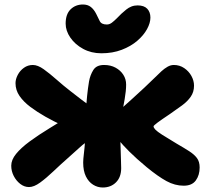

<svg xmlns="http://www.w3.org/2000/svg" viewBox="-20 -819 918 854"><path d="M797 7Q758 7 720.5 -13.5Q683 -34 633 -75Q586 -114 555.5 -144.5Q525 -175 508.5 -195.5Q492 -216 486 -224Q480 -233 476.5 -242.5Q473 -252 473 -263Q473 -283 485.5 -300Q498 -317 513 -330Q539 -353 567 -378.5Q595 -404 622.5 -429.5Q650 -455 671 -476Q685 -490 698 -502Q711 -514 725 -522Q739 -530 753 -530Q779 -530 799.5 -516Q820 -502 831.5 -481Q843 -460 843 -438Q843 -410 828.5 -389Q814 -368 789.5 -350Q765 -332 736 -312Q717 -299 703.5 -290Q690 -281 681 -274Q672 -267 667.5 -263Q663 -259 663 -257Q663 -251 671 -242.5Q679 -234 701.5 -219.5Q724 -205 766 -180Q799 -161 821.5 -146.5Q844 -132 856 -116Q868 -100 868 -74Q868 -40 851 -16.5Q834 7 797 7ZM109 13Q88 13 70 -1Q52 -15 41 -36.5Q30 -58 30 -82Q30 -108 51.5 -134.5Q73 -161 111.5 -189.5Q150 -218 201 -249Q239 -272 257 -283.5Q275 -295 283 -300.5Q291 -306 296 -308L332 -233Q324 -236 305 -242.5Q286 -249 255.5 -262.5Q225 -276 182 -300Q145 -321 115 -343.5Q85 -366 67 -392Q49 -418 49 -449Q49 -467 59 -486Q69 -505 86.5 -517.5Q104 -530 126 -530Q148 -530 174.5 -511Q201 -492 231.5 -465Q262 -438 293 -414Q316 -397 341.5 -376.5Q367 -356 389 -344L387 -201Q358 -185 336 -164.5Q314 -144 282 -116Q249 -87 217.5 -57Q186 -27 158.5 -7Q131 13 109 13ZM437 15Q414 15 394 2.5Q374 -10 362 -34.5Q350 -59 350 -96Q350 -110 353 -134.5Q356 -159 358.5 -192.5Q361 -226 361 -267Q361 -294 362.5 -326.5Q364 -359 367.5 -393Q371 -427 376 -457Q381 -485 395 -507.5Q409 -530 443 -530Q472 -530 494 -518Q516 -506 528.5 -486.5Q541 -467 541 -443Q541 -415 534.5 -378Q528 -341 521 -304Q514 -267 514 -239Q514 -228 515 -206Q516 -184 516.5 -158.5Q517 -133 518 -109.5Q519 -86 519 -71Q519 -31 496 -8Q473 15 437 15ZM431 -582Q386 -582 350 -601.5Q314 -621 293 -651.5Q272 -682 272 -714Q272 -756 294 -777.5Q316 -799 349 -799Q370 -799 384 -788Q398 -777 408 -757Q416 -741 423.5 -725.5Q431 -710 455 -710Q467 -710 477.5 -718Q488 -726 499 -737Q510 -748 520 -758Q531 -768 541.5 -776.5Q552 -785 564.5 -790Q577 -795 592 -795Q621 -795 635 -780Q649 -765 649 -741Q649 -717 634 -689.5Q619 -662 590.5 -637.5Q562 -613 521.5 -597.5Q481 -582 431 -582Z"/></svg>

Font: Shantell Sans ExtraBold
Style: Regular
Weight: 800
Designer: Stephen Nixon, Anya Danilova, Shantell Martin
Foundry: Arrow Type
Version: Version 1.011;[c5ecc13dd]